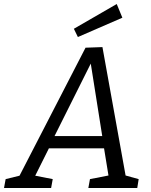

<svg xmlns="http://www.w3.org/2000/svg" viewBox="-56 -934 751 954"><path d="M453 -700 568 -62 633 -44 626 0H383L391 -44L483 -62L461 -197H187L119 -61L206 -44L198 0H-36L-28 -44L41 -61L369 -697ZM452 -258 395 -618 215 -258ZM552 -846 331 -750 311 -791 524 -914Z"/></svg>

Font: Bitter Pro
Style: Italic
Weight: 400
Italic angle: -9°
Designer: Sol Matas, and Bitter project Authors
Foundry: Sol Matas
Version: Version 1.010